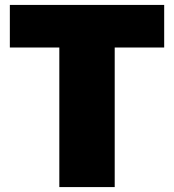

<svg xmlns="http://www.w3.org/2000/svg" viewBox="-20 -760 707 780"><path d="M221 -567H20V-740H647V-567H446V0H221Z"/></svg>

Font: Encode Sans Normal
Style: Black
Weight: 900
Designer: Pablo Impallari, Andres Torresi
Foundry: Pablo Impallari, Andres Torresi
Version: Version 1.000; ttfautohint (v1.00) -l 8 -r 50 -G 200 -x 14 -